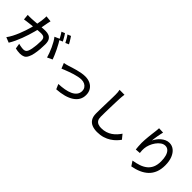

<svg xmlns="http://www.w3.org/2000/svg" viewBox="235 -2164 3530 3530"><g transform="rotate(45 2000.0 -399.0)"><path d="M438 -779Q434 -764 430.5 -745Q427 -726 423 -710Q420 -690 414 -660.5Q408 -631 402.5 -599.5Q397 -568 390 -539Q380 -497 365 -442Q350 -387 330.5 -324.5Q311 -262 286.5 -197.5Q262 -133 233.5 -71.5Q205 -10 172 43L69 2Q104 -44 134 -102Q164 -160 189 -221.5Q214 -283 234 -343Q254 -403 268 -454.5Q282 -506 290 -543Q304 -607 312.5 -671Q321 -735 321 -791ZM782 -670Q805 -639 831.5 -592.5Q858 -546 883 -494Q908 -442 929 -393.5Q950 -345 962 -310L863 -263Q852 -303 833.5 -353Q815 -403 791.5 -454.5Q768 -506 741.5 -552Q715 -598 689 -629ZM58 -566Q83 -565 106 -565Q129 -565 155 -566Q178 -567 213.5 -569.5Q249 -572 289.5 -575.5Q330 -579 370 -582.5Q410 -586 444.5 -588Q479 -590 500 -590Q548 -590 586.5 -574.5Q625 -559 647.5 -520Q670 -481 670 -411Q670 -352 664.5 -283.5Q659 -215 646.5 -152.5Q634 -90 613 -48Q589 4 550 22Q511 40 459 40Q430 40 397.5 35.5Q365 31 340 25L323 -79Q344 -73 367 -68.5Q390 -64 411 -61.5Q432 -59 446 -59Q472 -59 493 -68.5Q514 -78 528 -106Q543 -138 552.5 -187Q562 -236 567 -292Q572 -348 572 -400Q572 -444 560 -465Q548 -486 525 -493.5Q502 -501 470 -501Q446 -501 404.5 -497.5Q363 -494 316.5 -489Q270 -484 229.5 -479.5Q189 -475 167 -472Q148 -470 118.5 -466Q89 -462 68 -458ZM780 -813Q793 -795 808 -770Q823 -745 837 -720Q851 -695 861 -675L795 -647Q786 -667 772 -692Q758 -717 743.5 -742Q729 -767 715 -786ZM894 -855Q907 -836 923 -811Q939 -786 953.5 -761.5Q968 -737 977 -719L912 -690Q896 -722 873.5 -761Q851 -800 829 -828Z M1153 -410Q1175 -414 1201.5 -421Q1228 -428 1252 -435Q1278 -444 1319.5 -457Q1361 -470 1411 -483.5Q1461 -497 1511.5 -506Q1562 -515 1607 -515Q1682 -515 1739 -487Q1796 -459 1828 -407Q1860 -355 1860 -284Q1860 -213 1828.5 -158Q1797 -103 1736.5 -63Q1676 -23 1590.5 0.5Q1505 24 1396 31L1354 -66Q1437 -69 1510 -82Q1583 -95 1638.5 -121Q1694 -147 1725.5 -188Q1757 -229 1757 -285Q1757 -326 1737 -357Q1717 -388 1682 -406Q1647 -424 1599 -424Q1563 -424 1518 -415Q1473 -406 1425.5 -391.5Q1378 -377 1333.5 -360.5Q1289 -344 1253 -330Q1217 -316 1195 -306Z M2354 -785Q2350 -758 2347 -727.5Q2344 -697 2343 -670Q2341 -629 2339 -568.5Q2337 -508 2335 -440.5Q2333 -373 2332 -307.5Q2331 -242 2331 -190Q2331 -137 2350.5 -106Q2370 -75 2405 -61.5Q2440 -48 2483 -48Q2549 -48 2602 -65Q2655 -82 2697.5 -111Q2740 -140 2774 -177Q2808 -214 2835 -254L2906 -167Q2881 -131 2843 -92Q2805 -53 2752.5 -19Q2700 15 2632.5 36Q2565 57 2481 57Q2405 57 2348 34Q2291 11 2259 -40Q2227 -91 2227 -174Q2227 -217 2228 -271Q2229 -325 2230.5 -382.5Q2232 -440 2233.5 -495Q2235 -550 2236 -596Q2237 -642 2237 -670Q2237 -702 2234.5 -731.5Q2232 -761 2226 -786Z M3348 -795Q3342 -772 3335 -739.5Q3328 -707 3322 -672Q3316 -637 3311.5 -604.5Q3307 -572 3305 -548Q3322 -582 3347.5 -617Q3373 -652 3407 -681Q3441 -710 3481 -728Q3521 -746 3566 -746Q3634 -746 3687.5 -703.5Q3741 -661 3772 -583Q3803 -505 3803 -397Q3803 -293 3772 -215Q3741 -137 3684 -83Q3627 -29 3548 5.5Q3469 40 3374 57L3314 -34Q3396 -47 3466 -70.5Q3536 -94 3588 -135Q3640 -176 3668.5 -240Q3697 -304 3697 -397Q3697 -475 3680 -533Q3663 -591 3630 -623Q3597 -655 3549 -655Q3503 -655 3461 -625Q3419 -595 3385.5 -548Q3352 -501 3331.5 -447Q3311 -393 3307 -343Q3305 -318 3305.5 -291Q3306 -264 3311 -228L3213 -221Q3210 -249 3206 -291.5Q3202 -334 3202 -383Q3202 -419 3205 -460.5Q3208 -502 3212 -545.5Q3216 -589 3221.5 -630Q3227 -671 3231 -705Q3235 -731 3236.5 -755Q3238 -779 3239 -800Z"/></g></svg>

Font: Noto Sans SC Medium
Style: Regular
Weight: 500
Designer: Ryoko NISHIZUKA  (kana, bopomofo & ideographs); Paul D. Hunt (Latin, Greek & Cyrillic); Sandoll Communications , Soo-you
Foundry: Adobe
Version: Version 2.004-H2;hotconv 1.0.118;makeotfexe 2.5.65603